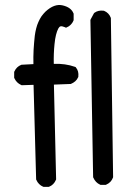

<svg xmlns="http://www.w3.org/2000/svg" viewBox="-20 -725 540 760"><path d="M150.9 14.2Q141.6 10.3 134.8 3.4Q127.9 -3.4 124 -12.7L123 -14.6V-16.1L112.8 -389.2L67.9 -387.7H65.4L63.5 -388.7Q45.4 -397 37.1 -415L36.1 -417V-418.9V-438.5V-440.4L37.1 -442.4Q45.4 -460.9 64 -468.3L65.4 -468.8H66.9L112.3 -471.2Q111.8 -485.4 112.1 -499.5Q112.3 -513.7 113 -527.8Q113.8 -542 115 -555.9Q116.2 -569.8 117.7 -583.5Q118.7 -591.3 120.1 -598.6Q121.6 -606 123.3 -612.8Q125 -619.6 127.2 -626Q129.4 -632.3 132.1 -638.2Q134.8 -644 137.7 -649.7Q140.6 -655.3 144 -660.2Q147.5 -665 151.4 -669.7Q155.3 -674.3 159.7 -678.7Q195.3 -711.9 228.5 -703.6Q261.2 -695.8 270.5 -672.9L271.5 -670.9V-668.9V-647.5V-645.5L271 -644Q269.5 -640.1 267.6 -637Q265.6 -633.8 263.2 -630.9Q260.7 -627.9 258.1 -625.5Q255.4 -623 252.2 -620.8Q249 -618.7 245.1 -617.2L241.2 -615.2L237.3 -617.2Q225.1 -622.1 220 -620.8Q214.8 -619.6 210.9 -612.3Q205.6 -602.5 201.7 -586.9Q197.8 -571.3 195.8 -550.3Q191.9 -512.2 192.9 -472.2Q238.3 -474.1 276.9 -460.4L279.3 -459.5L280.8 -457.5Q292.5 -443.4 290 -421.9V-420.4L289.1 -418.9Q285.2 -409.7 277.8 -403.3Q270.5 -397 261.2 -393.1L259.8 -392.6H258.3L193.4 -390.1L202.1 -16.6V-14.6L201.2 -12.7Q192.9 6.8 174.3 14.2L172.9 14.6H170.9H154.3H152.3ZM376 5.9Q357.9 -2.4 349.6 -21.5L348.6 -23.4V-25.4L337.9 -643.6V-646L338.9 -648.4L351.6 -671.9L353 -673.8L354.5 -674.8Q368.7 -685.1 389.6 -682.6H391.1L392.1 -682.1Q411.1 -674.3 418.5 -654.8L418.9 -653.3V-651.4L427.7 -25.4V-23.9L427.2 -22Q419.9 -2.4 400.4 5.9L398.4 6.8H396.5H379.9H377.9Z"/></svg>

Font: NaikaiFont
Style: Bold
Weight: 700
Version: Version 1.89